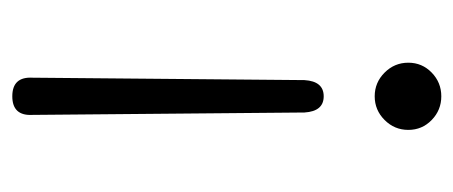

<svg xmlns="http://www.w3.org/2000/svg" viewBox="-238 -518 755 320"><g transform="rotate(90 140.0 -357.5)"><path d="M140 -519Q165 -519 167 -487L171 -34Q173 0 140 0Q107 0 109 -34L113 -487Q115 -519 140 -519ZM140 -715Q163 -715 179.5 -699Q196 -683 196 -660Q196 -637 179.5 -620.5Q163 -604 140 -604Q117 -604 100.5 -620.5Q84 -637 84 -660Q84 -683 100.5 -699Q117 -715 140 -715Z"/></g></svg>

Font: Shin Retro Maru Gothic Regular
Style: Regular
Weight: 400
Designer: Iose
Foundry: Typographish
Version: Version 1.002